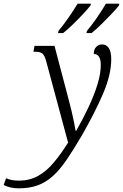

<svg xmlns="http://www.w3.org/2000/svg" viewBox="-166 -786 670 1046"><path d="M-64 240Q-110 240 -146 222L-133 185Q-122 190 -105 194Q-88 198 -63 198Q-4 198 42 172Q88 146 127 99.5Q166 53 205 -9L86 -451Q77 -484 65.5 -494Q54 -504 26 -504H16L22 -536H131L210 -236Q217 -210 224.5 -178.5Q232 -147 237.5 -118.5Q243 -90 246 -73H249Q285 -136 315.5 -200.5Q346 -265 364.5 -324.5Q383 -384 383 -431Q383 -492 345 -492Q345 -518 358.5 -531Q372 -544 390 -544Q413 -544 426.5 -524.5Q440 -505 440 -463Q440 -379 395 -274.5Q350 -170 281 -50Q235 29 197 84.5Q159 140 121 174Q83 208 38.5 224Q-6 240 -64 240ZM308 -618Q334 -649 362 -689.5Q390 -730 411 -766H484L482 -756Q468 -738 441.5 -710Q415 -682 386 -653.5Q357 -625 333 -606H305ZM153 -618Q179 -649 207 -689.5Q235 -730 257 -766H329L327 -756Q313 -738 287 -710Q261 -682 231.5 -653.5Q202 -625 178 -606H150Z"/></svg>

Font: Noto Serif SemiCondensed Light
Style: Italic
Weight: 300
Width: 4
Italic angle: -12°
Designer: Monotype Design Team
Foundry: Monotype Imaging Inc.
Version: Version 2.013; ttfautohint (v1.8.4.7-5d5b)